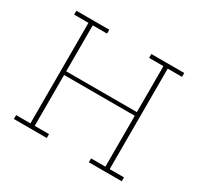

<svg xmlns="http://www.w3.org/2000/svg" viewBox="-120 -672 839 814"><g transform="rotate(30 300.0 -265.0)"><path d="M36 0V-19H106V-511H36V-530H197V-511H127V-286H473V-511H403V-530H564V-511H494V-19H564V0H403V-19H473V-268H127V-19H197V0Z"/></g></svg>

Font: Iosevka Curly Slab ThEx
Style: Regular
Weight: 100
Width: 7
Monospace: yes
Designer: Belleve Invis
Foundry: Belleve Invis
Version: Version 11.1.0; ttfautohint (v1.8.3)